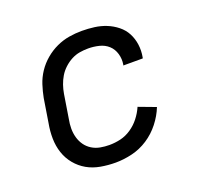

<svg xmlns="http://www.w3.org/2000/svg" viewBox="-99 -640 798 760"><g transform="rotate(-20 300.0 -260.0)"><path d="M266 8Q234 8 203 2.5Q172 -3 146.5 -17.5Q121 -32 102 -55Q83 -78 73.5 -106.5Q64 -135 63.5 -166.5Q63 -198 69 -230L85 -330Q90 -356 98.5 -382.5Q107 -409 123 -433Q139 -457 161.5 -476Q184 -495 210 -507Q236 -519 263 -523.5Q290 -528 317 -528Q344 -528 370 -524.5Q396 -521 419.5 -511.5Q443 -502 463 -486Q483 -470 494.5 -448Q506 -426 509.5 -400Q513 -374 508 -347L507 -343H425L426 -346Q430 -369 423.5 -391.5Q417 -414 401 -428.5Q385 -443 362.5 -448.5Q340 -454 317 -454Q299 -454 281 -451Q263 -448 246 -439Q229 -430 214.5 -416.5Q200 -403 190.5 -387Q181 -371 175 -353.5Q169 -336 166 -318L150 -218Q146 -198 146 -178.5Q146 -159 151 -141Q156 -123 166.5 -108Q177 -93 193 -83Q209 -73 228 -69.5Q247 -66 266 -66Q290 -66 313.5 -71.5Q337 -77 358.5 -91.5Q380 -106 396 -126.5Q412 -147 422 -170L494 -143Q481 -110 457.5 -80Q434 -50 402.5 -29.5Q371 -9 335.5 -0.5Q300 8 266 8Z"/></g></svg>

Font: Iosevka Etoile
Style: Italic
Weight: 400
Italic angle: -9°
Designer: Belleve Invis
Foundry: Belleve Invis
Version: Version 22.1.2; ttfautohint (v1.8.4)